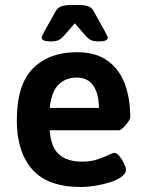

<svg xmlns="http://www.w3.org/2000/svg" viewBox="-20 -738 579 765"><path d="M181 -573Q146 -573 146 -588Q146 -592 149.5 -598.5Q153 -605 158 -615L201 -692Q209 -706 222 -712Q235 -718 266 -718H290Q321 -718 334 -712Q347 -706 354 -692L397 -615Q402 -605 405.5 -598.5Q409 -592 409 -588Q409 -573 375 -573Q352 -573 341 -579Q330 -585 319 -598L278 -645L237 -598Q226 -585 215 -579Q204 -573 181 -573ZM302 7Q170 7 108.5 -63Q47 -133 47 -258Q47 -401 111.5 -465.5Q176 -530 286 -530Q361 -530 408 -496.5Q455 -463 477 -404.5Q499 -346 499 -271Q499 -264 490 -251.5Q481 -239 470.5 -229Q460 -219 454 -219H178Q183 -150 216 -122Q249 -94 306 -94Q342 -94 368.5 -103Q395 -112 412.5 -120.5Q430 -129 436 -129Q445 -129 456 -115.5Q467 -102 474.5 -86Q482 -70 482 -62Q482 -47 464.5 -34Q447 -21 419 -12Q391 -3 360 2Q329 7 302 7ZM178 -308H374Q374 -364 352 -396.5Q330 -429 285 -429Q242 -429 213.5 -401Q185 -373 178 -308Z"/></svg>

Font: Asap SemiBold
Style: Regular
Weight: 600
Designer: Pablo Cosgaya
Foundry: Omnibus-Type
Version: Version 3.001; ttfautohint (v1.8.3)